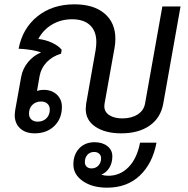

<svg xmlns="http://www.w3.org/2000/svg" viewBox="-20 -606 870 887"><path d="M814 -576 734 -126Q722 -61 671 -25.5Q620 10 540 10Q467 10 421.5 -20Q376 -50 376 -103Q376 -111 378 -127L422 -376Q425 -396 425 -412Q425 -462 396 -489.5Q367 -517 313 -517Q262 -517 221 -493Q180 -469 157 -426Q192 -422 221.5 -408Q251 -394 265 -376L262 -358Q222 -346 196 -319Q170 -292 163 -255L151 -186Q166 -191 181 -191Q219 -191 242.5 -169Q266 -147 266 -112Q266 -58 231 -24Q196 10 140 10Q98 10 73 -13Q48 -36 48 -75Q48 -82 50 -96L78 -252Q85 -289 109.5 -319Q134 -349 170 -364Q128 -378 66 -381Q84 -475 153 -530.5Q222 -586 324 -586Q413 -586 463 -543.5Q513 -501 513 -427Q513 -404 509 -384L463 -127Q462 -123 462 -115Q462 -89 485 -74Q508 -59 545 -59Q587 -59 615.5 -77Q644 -95 650 -127L730 -576ZM170 -137Q145 -137 129.5 -121.5Q114 -106 114 -81Q114 -64 125 -54Q136 -44 154 -44Q179 -44 194.5 -59.5Q210 -75 210 -100Q210 -117 199 -127Q188 -137 170 -137ZM627 53H703Q685 149 626 205Q567 261 475 261Q406 261 362.5 230.5Q319 200 319 154Q319 108 346 79.5Q373 51 417 51Q453 51 476 69Q499 87 499 116Q499 146 485.5 168.5Q472 191 448 201Q463 206 480 206Q535 206 574 166Q613 126 627 53ZM402 172Q422 172 434.5 159Q447 146 447 125Q447 112 438 104Q429 96 415 96Q396 96 384 109Q372 122 372 143Q372 156 380.5 164Q389 172 402 172Z"/></svg>

Font: Sarabun
Style: Italic
Weight: 400
Italic angle: -10°
Designer: Suppakit Chalermlarp | Katatrad Co.,Ltd.
Foundry: Cadson Demak Co.,Ltd.
Version: Version 1.000; ttfautohint (v1.6)